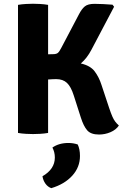

<svg xmlns="http://www.w3.org/2000/svg" viewBox="-20 -709 660 1024"><path d="M614 -39.5Q598.5 -16.5 569.2 -4Q540 8.5 508 8.5Q464.5 8.5 445 -14Q425.5 -36.5 411 -82.5L373.5 -199.5Q358.5 -247 337 -267Q315.5 -287 280 -287Q262.5 -287 236.5 -285V0Q216.5 3.5 194.2 4.8Q172 6 156 6Q141.5 6 118.5 4.8Q95.5 3.5 76 0V-683Q95.5 -686.5 118.5 -687.8Q141.5 -689 156 -689Q172 -689 194.2 -687.8Q216.5 -686.5 236.5 -683V-419.5Q250 -419.5 261.5 -420Q280.5 -420 288.5 -426.8Q296.5 -433.5 307 -454L401.5 -633.5Q416 -661.5 432.5 -675Q449 -688.5 484 -688.5Q503.5 -688.5 530 -687.2Q556.5 -686 580 -684L588.5 -673L467.5 -443.5Q456 -421.5 442 -403.2Q428 -385 411 -370.5Q462 -359 485 -328.2Q508 -297.5 521 -257L562 -133.5Q572 -104 579.2 -87.5Q586.5 -71 594.5 -60.5Q602.5 -50 614 -39.5ZM394.5 61.5Q406.5 86.5 406.5 123Q406.5 183 365.2 228.2Q324 273.5 253.5 294.5Q235 288 222.5 270.8Q210 253.5 206.5 231Q272.5 193 272.5 131Q272.5 102.5 259.5 78Q294 53.5 345 53.5Q371 53.5 394.5 61.5Z"/></svg>

Font: Signika SC
Style: Bold
Weight: 700
Designer: Anna Giedryś
Foundry: Anna Giedryś
Version: Version 2.000; ttfautohint (v1.8.3) -l 8 -r 50 -G 200 -x 9 -